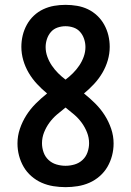

<svg xmlns="http://www.w3.org/2000/svg" viewBox="-20 -763 540 791"><path d="M250 8Q225 8 200 4Q175 0 152 -10Q129 -20 109.5 -37Q90 -54 77.5 -75.5Q65 -97 58.5 -121.5Q52 -146 52 -172Q52 -203 62 -232.5Q72 -262 88.5 -288Q105 -314 127 -336Q149 -358 174 -378Q152 -396 132.5 -417Q113 -438 98.5 -462.5Q84 -487 76 -514.5Q68 -542 68 -570Q68 -594 73.5 -617Q79 -640 90.5 -661Q102 -682 119.5 -698.5Q137 -715 158.5 -725Q180 -735 203 -739Q226 -743 250 -743Q274 -743 297.5 -739Q321 -735 342 -725Q363 -715 380.5 -698.5Q398 -682 409.5 -661Q421 -640 426.5 -617Q432 -594 432 -570Q432 -542 424 -514.5Q416 -487 401.5 -462.5Q387 -438 367.5 -417Q348 -396 326 -378Q351 -358 373 -336Q395 -314 411.5 -288Q428 -262 438 -232.5Q448 -203 448 -172Q448 -146 441.5 -121.5Q435 -97 422.5 -75.5Q410 -54 390.5 -37Q371 -20 348 -10Q325 0 300 4Q275 8 250 8ZM250 -435Q266 -447 280.5 -461.5Q295 -476 306.5 -493Q318 -510 325 -529.5Q332 -549 332 -569Q332 -586 326.5 -602.5Q321 -619 310 -631.5Q299 -644 283 -649.5Q267 -655 250 -655Q233 -655 217 -649.5Q201 -644 190 -631.5Q179 -619 173.5 -602.5Q168 -586 168 -569Q168 -549 175 -529.5Q182 -510 193.5 -493Q205 -476 219.5 -461.5Q234 -447 250 -435ZM250 -80Q269 -80 287.5 -85.5Q306 -91 320 -104Q334 -117 340.5 -135.5Q347 -154 347 -173Q347 -196 338.5 -217.5Q330 -239 316.5 -257.5Q303 -276 285.5 -291Q268 -306 250 -320Q232 -306 214.5 -291Q197 -276 183.5 -257.5Q170 -239 161.5 -217.5Q153 -196 153 -173Q153 -154 159.5 -135.5Q166 -117 180 -104Q194 -91 212.5 -85.5Q231 -80 250 -80Z"/></svg>

Font: iosevka_custom_sans_ss08 SmBd
Style: Regular
Weight: 600
Designer: Belleve Invis
Foundry: Belleve Invis
Version: Version 10.3.0; ttfautohint (v1.8.3)